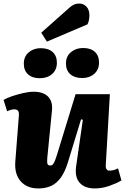

<svg xmlns="http://www.w3.org/2000/svg" viewBox="-21 -1046 703 1080"><path d="M-1 -484Q17 -495 47 -505Q77 -515 109.5 -522.5Q142 -530 168 -530Q223 -530 250 -502Q277 -474 271 -421L245 -158Q243 -134 246 -124.5Q249 -115 262 -115Q271 -115 277 -122Q283 -129 289.5 -146Q296 -163 305 -193L404 -516H597L574 -118Q573 -102 578.5 -94Q584 -86 594 -86Q606 -86 619 -89.5Q632 -93 643 -99L662 -31Q649 -23 631 -15Q613 -7 593 0Q573 7 552 10.5Q531 14 513 14Q456 14 427.5 -17.5Q399 -49 407 -109L445 -372L435 -375L361 -133Q344 -78 320.5 -46Q297 -14 266 0Q235 14 195 14Q131 14 95.5 -26Q60 -66 65 -136L85 -394Q87 -416 80 -423.5Q73 -431 60 -431Q52 -431 41.5 -428.5Q31 -426 19 -420ZM113 -688Q113 -728 140.5 -751.5Q168 -775 208 -775Q251 -775 275 -753.5Q299 -732 299 -693Q299 -653 272 -629.5Q245 -606 203 -606Q161 -606 137 -627.5Q113 -649 113 -688ZM350 -689Q350 -729 378 -752.5Q406 -776 446 -776Q489 -776 512.5 -754.5Q536 -733 536 -694Q536 -654 509 -630.5Q482 -607 441 -607Q399 -607 374.5 -628.5Q350 -650 350 -689ZM363 -997Q380 -1013 393.5 -1019.5Q407 -1026 426 -1026Q448 -1026 465 -1009Q482 -992 482 -958Q482 -949 479.5 -934.5Q477 -920 471 -909L243 -812L211 -862Z"/></svg>

Font: Literata 18pt ExtraBold
Style: Italic
Weight: 800
Italic angle: -2°
Designer: Latin by Veronika Burian and Jose Scaglione. Greek by Irene Vlachou. Cyrillic by Vera Evstafieva
Foundry: TypeTogether
Version: Version 3.103;gftools[0.9.29]